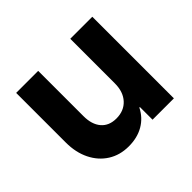

<svg xmlns="http://www.w3.org/2000/svg" viewBox="-122 -662 832 832"><g transform="rotate(-45 294.0 -245.5)"><path d="M240.8 9.2Q186.7 9.2 145.8 -16.7Q105 -42.5 82.1 -88.8Q59.2 -135 59.2 -195.8V-500H194.2V-222.5Q194.2 -171.7 218.8 -142.9Q243.3 -114.2 288.3 -114.2Q335 -114.2 362.9 -144.6Q390.8 -175 390.8 -226.7V-500H525.8V0H395V-77.5H391.7Q370.8 -35.8 332.1 -13.3Q293.3 9.2 240.8 9.2Z"/></g></svg>

Font: Funnel Sans Light
Style: Bold
Weight: 700
Version: Version 1.000